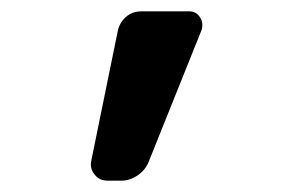

<svg xmlns="http://www.w3.org/2000/svg" viewBox="-20 -190 540 340"><path d="M169.9 129.9Q156.2 129.9 147.5 119.1Q138.7 108.4 141.6 94.7L188.5 -134.8Q191.4 -149.4 202.6 -159.7Q213.9 -169.9 230.5 -169.9H315.4Q327.1 -169.9 334 -159.7Q340.8 -149.4 336.9 -136.7L243.2 96.7Q237.3 111.3 223.6 120.6Q210 129.9 195.3 129.9Z"/></svg>

Font: Rounded-L Mgen+ 1m medium
Style: Regular
Weight: 500
Designer: [Source Han Sans]
Ryoko NISHIZUKA  (kana & ideographs); Paul D. Hunt (Latin, Greek & Cyrillic); Wenlong ZHANG  (bopomofo
Version: Version 1.059.20150602